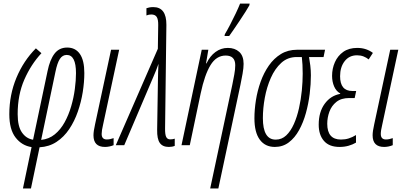

<svg xmlns="http://www.w3.org/2000/svg" viewBox="-20 -806 2263 1066"><path d="M107.4 240.2 155.3 10.7Q101.1 2.4 66.4 -42.5Q31.7 -87.4 31.7 -171.9Q31.7 -279.3 71 -373.8Q110.4 -468.3 179.2 -537.6L210 -510.7Q151.9 -448.2 115 -363.8Q78.1 -279.3 78.1 -172.4Q78.1 -104 102.1 -70.1Q126 -36.1 163.6 -30.3L244.1 -411.6Q256.8 -474.1 282.7 -508.1Q308.6 -542 353 -542Q398.9 -542 423.6 -506.3Q448.2 -470.7 448.2 -400.4Q448.2 -350.6 439.5 -295.2Q430.7 -239.7 412.1 -186.3Q393.6 -132.8 364.3 -89.1Q335 -45.4 293.9 -18.3Q252.9 8.8 199.7 11.7L151.9 240.2ZM208.5 -29.3Q252 -33.7 284.2 -60.1Q316.4 -86.4 338.9 -127.2Q361.3 -168 375.2 -215.8Q389.2 -263.7 395.5 -311.8Q401.9 -359.9 401.9 -399.9Q401.9 -501 350.6 -501Q327.1 -501 312.5 -479Q297.9 -457 287.6 -406.2Z M563 9.8Q499 9.8 499 -54.7Q499 -76.7 507.8 -115.7L596.7 -529.8H641.6L552.2 -113.3Q544.4 -81.1 544.4 -62.5Q544.4 -31.7 572.8 -31.7Q590.8 -31.7 610.8 -39.1V0Q600.6 4.4 588.1 7.1Q575.7 9.8 563 9.8Z M917.5 9.8Q882.8 9.8 867.2 -12.5Q851.6 -34.7 852.5 -85.4L856.9 -362.3Q857.4 -388.2 857.9 -408Q858.4 -427.7 859.9 -451.7Q854 -434.6 847.2 -417Q840.3 -399.4 832.5 -381.8L669.9 0H623L856.4 -535.2L858.4 -666.5Q858.9 -698.2 850.1 -711.9Q841.3 -725.6 819.8 -725.6Q805.7 -725.6 793 -720.2V-760.3Q799.3 -762.7 808.8 -764.6Q818.4 -766.6 831.1 -766.6Q904.3 -766.6 903.8 -668L896.5 -93.3Q896 -59.6 902.6 -45.9Q909.2 -32.2 924.8 -32.2Q939.5 -32.2 950.2 -36.1V3.9Q936 9.8 917.5 9.8Z M1147 240.2 1270 -336.4Q1275.4 -364.3 1280.8 -392.3Q1286.1 -420.4 1286.1 -443.8Q1286.1 -497.6 1232.9 -497.6Q1181.2 -497.6 1148.7 -444.3Q1116.2 -391.1 1094.2 -287.6L1033.7 0H987.8L1100.1 -529.8H1136.7L1124 -454.1H1126.5Q1145.5 -494.6 1176.3 -517.3Q1207 -540 1245.1 -540Q1283.7 -540 1308.1 -518.1Q1332.5 -496.1 1332.5 -451.2Q1332.5 -428.7 1326.7 -396.2Q1320.8 -363.8 1314.9 -335L1192.4 240.2ZM1226.6 -606 1228.5 -616.2Q1241.2 -637.2 1257.6 -668.7Q1273.9 -700.2 1289.1 -731.9Q1304.2 -763.7 1313 -786.1H1366.2L1364.3 -775.9Q1357.9 -764.2 1343.3 -741Q1328.6 -717.8 1310.8 -691.2Q1293 -664.6 1277.1 -641.4Q1261.2 -618.2 1252.4 -606Z M1505.9 9.8Q1452.1 9.8 1422.4 -30.5Q1392.6 -70.8 1392.6 -149.4Q1392.6 -197.3 1400.9 -249.8Q1409.2 -302.2 1427 -352.1Q1444.8 -401.9 1472.7 -441.9Q1500.5 -481.9 1539.6 -505.9Q1578.6 -529.8 1629.4 -529.8H1784.7L1776.4 -489.3H1695.8Q1699.7 -468.3 1702.9 -441.4Q1706.1 -414.6 1706.1 -387.7Q1706.1 -339.4 1699.5 -285.2Q1692.9 -231 1678.5 -178.7Q1664.1 -126.5 1640.6 -83.7Q1617.2 -41 1583.7 -15.6Q1550.3 9.8 1505.9 9.8ZM1510.7 -30.8Q1544.4 -30.8 1569.3 -54.4Q1594.2 -78.1 1611.8 -117.7Q1629.4 -157.2 1640.1 -205.6Q1650.9 -253.9 1655.8 -303.7Q1660.6 -353.5 1660.6 -397Q1660.6 -449.7 1655.8 -489.3H1627Q1577.1 -489.3 1541.7 -457Q1506.3 -424.8 1483.6 -373.3Q1460.9 -321.8 1450.2 -262.9Q1439.5 -204.1 1439.5 -150.4Q1439.5 -30.8 1510.7 -30.8Z M1865.2 9.8Q1807.6 9.8 1778.6 -23.7Q1749.5 -57.1 1749.5 -113.8Q1749.5 -184.1 1782.5 -229.5Q1815.4 -274.9 1868.7 -284.7L1869.1 -287.1Q1846.7 -299.3 1835.2 -325.9Q1823.7 -352.5 1823.7 -384.8Q1823.7 -425.3 1839.4 -460.7Q1855 -496.1 1886 -518.1Q1917 -540 1963.4 -540Q1989.7 -540 2012 -532.5Q2034.2 -524.9 2050.3 -512.2L2026.9 -476.1Q2014.6 -486.3 1998.3 -492.7Q1981.9 -499 1962.4 -499Q1918.9 -499 1893.6 -466.3Q1868.2 -433.6 1868.2 -382.8Q1868.2 -300.8 1936 -300.8H1957.5L1949.2 -261.7H1918.9Q1874.5 -261.7 1847.7 -240.2Q1820.8 -218.8 1808.8 -185.8Q1796.9 -152.8 1796.9 -118.7Q1796.9 -31.2 1873 -31.2Q1896.5 -31.2 1916.5 -37.6Q1936.5 -43.9 1956.5 -56.2V-14.2Q1938.5 -3.4 1915.3 3.2Q1892.1 9.8 1865.2 9.8Z M2112.8 9.8Q2048.8 9.8 2048.8 -54.7Q2048.8 -76.7 2057.6 -115.7L2146.5 -529.8H2191.4L2102.1 -113.3Q2094.2 -81.1 2094.2 -62.5Q2094.2 -31.7 2122.6 -31.7Q2140.6 -31.7 2160.6 -39.1V0Q2150.4 4.4 2137.9 7.1Q2125.5 9.8 2112.8 9.8Z"/></svg>

Font: Open Sans Condensed Light
Style: Italic
Weight: 300
Width: 3
Italic angle: -12°
Designer: Monotype Design Team
Foundry: Monotype Imaging Inc.
Version: Version 3.000; ttfautohint (v1.8.4)